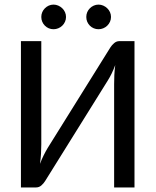

<svg xmlns="http://www.w3.org/2000/svg" viewBox="-20 -822 682 842"><path d="M71.8 0ZM463.9 -613.8Q470.2 -624 480.5 -632.8Q490.7 -641.6 503.4 -641.6H569.8V0H480.5V-453.1Q480.5 -471.7 481.4 -492.7Q482.4 -513.7 485.4 -536.6Q478 -516.6 469.5 -499.3Q460.9 -481.9 452.6 -468.8L177.7 -27.8Q171.4 -17.6 161.4 -8.8Q151.4 0 138.2 0H71.8V-641.6H161.1V-189Q161.1 -169.4 159.9 -148.2Q158.7 -127 155.3 -103.5Q163.1 -124 171.9 -141.6Q180.7 -159.2 189 -172.9ZM269.5 -747.6Q269.5 -736.3 265.1 -726.6Q260.7 -716.8 253.2 -709.5Q245.6 -702.1 235.6 -698Q225.6 -693.8 214.8 -693.8Q203.6 -693.8 193.8 -698Q184.1 -702.1 176.8 -709.5Q169.4 -716.8 165.3 -726.6Q161.1 -736.3 161.1 -747.6Q161.1 -758.8 165.3 -768.6Q169.4 -778.3 176.8 -785.6Q184.1 -793 193.8 -797.4Q203.6 -801.8 214.8 -801.8Q225.6 -801.8 235.6 -797.4Q245.6 -793 253.2 -785.6Q260.7 -778.3 265.1 -768.6Q269.5 -758.8 269.5 -747.6ZM466.8 -747.6Q466.8 -736.3 462.4 -726.6Q458 -716.8 450.4 -709.5Q442.9 -702.1 432.9 -698Q422.9 -693.8 412.1 -693.8Q400.9 -693.8 391.1 -698Q381.3 -702.1 374 -709.5Q366.7 -716.8 362.5 -726.6Q358.4 -736.3 358.4 -747.6Q358.4 -758.8 362.5 -768.6Q366.7 -778.3 374 -785.6Q381.3 -793 391.1 -797.4Q400.9 -801.8 412.1 -801.8Q422.9 -801.8 432.9 -797.4Q442.9 -793 450.4 -785.6Q458 -778.3 462.4 -768.6Q466.8 -758.8 466.8 -747.6Z"/></svg>

Font: Carlito
Style: Regular
Weight: 400
Designer: Lukasz Dziedzic
Foundry: tyPoland Lukasz Dziedzic
Version: Version 1.104